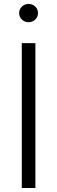

<svg xmlns="http://www.w3.org/2000/svg" viewBox="-20 -944 287 964"><path d="M157.7 -727.5V0H89.4V-727.5ZM123.5 -832.5Q104 -832.5 90.1 -845.9Q76.2 -859.4 76.2 -878.4Q76.2 -897.9 90.1 -911.1Q104 -924.3 123.5 -924.3Q143.1 -924.3 157 -911.1Q170.9 -897.9 170.9 -878.4Q170.9 -859.4 157 -845.9Q143.1 -832.5 123.5 -832.5Z"/></svg>

Font: Inter 20pt Light
Style: Regular
Weight: 300
Version: Version 4.001;git-66647c0bb